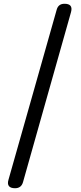

<svg xmlns="http://www.w3.org/2000/svg" viewBox="-20 -819 430 1019"><path d="M231 -309 357 -755C365 -785 353 -799 322 -799C301 -799 287 -789 281 -768L151 -309L25 135C16 165 29 180 60 180C82 180 96 169 102 148Z"/></svg>

Font: GenSenRounded2 TW M
Style: Regular
Weight: 500
Version: Version 2.100;PS 2.1;hotconv 16.6.51;makeotf.lib2.5.65220 DE